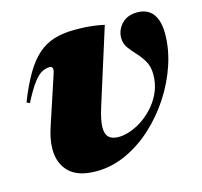

<svg xmlns="http://www.w3.org/2000/svg" viewBox="-83 -600 742 705"><g transform="rotate(-15 288.5 -247.5)"><path d="M574.5 -408Q574.5 -350.5 554.5 -290.5Q534.5 -230.5 499 -176Q463.5 -121.5 416.2 -78.2Q369 -35 314 -10Q259 15 201 15Q131.5 15 98.2 -17.8Q65 -50.5 65 -104.5Q65 -143 80.5 -188L142 -374.5Q145.5 -386 143.5 -392.5Q141.5 -399 132.5 -399Q119 -399 104.2 -391.8Q89.5 -384.5 71.8 -361.5Q54 -338.5 29 -290L17.5 -295.5Q41.5 -356.5 65.5 -397.2Q89.5 -438 117 -462.2Q144.5 -486.5 178.8 -497Q213 -507.5 257.5 -507.5Q279.5 -507.5 296.8 -506.5Q314 -505.5 331.2 -503.2Q348.5 -501 369 -496.5L277.5 -207Q270.5 -184.5 266.8 -166.2Q263 -148 263 -134Q263 -109 275.2 -97.2Q287.5 -85.5 311.5 -85.5Q334.5 -85.5 359.8 -94.8Q385 -104 408.8 -121Q432.5 -138 452 -161.5Q471.5 -185 482.8 -213.5Q494 -242 494 -274.5Q494 -304.5 482 -325.2Q470 -346 454.2 -362.8Q438.5 -379.5 426.5 -396Q414.5 -412.5 414.5 -434Q414.5 -464 436 -487Q457.5 -510 495.5 -510Q534 -510 554.2 -484Q574.5 -458 574.5 -408Z"/></g></svg>

Font: Newsreader 60pt ExtraBold
Style: Italic
Weight: 800
Italic angle: -17°
Designer: Hugues Gentile
Foundry: Production Type
Version: Version 1.003